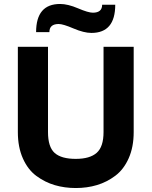

<svg xmlns="http://www.w3.org/2000/svg" viewBox="-20 -936 764 968"><path d="M441 -770Q403 -770 350.5 -792.5Q298 -815 276 -815Q229 -815 229 -774H162Q162 -916 283 -916Q322 -916 373.5 -894Q425 -872 448 -872Q495 -872 495 -912H561Q561 -770 441 -770ZM362 12Q306 12 256.5 -2.5Q207 -17 164 -48.5Q121 -80 95.5 -137Q70 -194 70 -270V-700H222V-270Q222 -195 255.5 -165Q289 -135 362 -135Q433 -135 467.5 -165.5Q502 -196 502 -270V-700H654V-270Q654 -195 629 -138.5Q604 -82 561.5 -50Q519 -18 469 -3Q419 12 362 12Z"/></svg>

Font: Overpass Heavy
Style: Regular
Weight: 900
Designer: Delve Withrington, Thomas Jockin
Foundry: Delve Fonts
Version: Version 3.000;DELV;Overpass